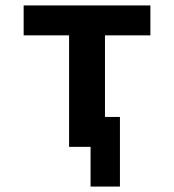

<svg xmlns="http://www.w3.org/2000/svg" viewBox="-20 -540 640 706"><path d="M313 146V0H234V-410H67V-520H533V-410H366V-110H421V146Z"/></svg>

Font: Iosevka Custom XBdEx
Style: Regular
Weight: 800
Width: 7
Monospace: yes
Designer: Belleve Invis
Foundry: Belleve Invis
Version: Version 11.2.4; ttfautohint (v1.8.4)